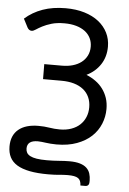

<svg xmlns="http://www.w3.org/2000/svg" viewBox="-61 -768 679 1014"><g transform="rotate(5 278.5 -261.0)"><path d="M404.5 202.5Q404 188.5 400.2 179.2Q396.5 170 388.2 164.2Q380 158.5 366.5 156Q353 153.5 333 153.5Q320.5 153.5 310 154.2Q299.5 155 288.2 156Q277 157 263 157.8Q249 158.5 229.5 158.5Q172.5 158.5 131.5 150.5Q90.5 142.5 64.2 126.5Q38 110.5 25.8 86.2Q13.5 62 13.5 29.5Q13.5 -29.5 51 -60.8Q88.5 -92 157 -92Q188 -92 214.8 -87.5Q241.5 -83 270 -83Q304.5 -83 331.5 -92.8Q358.5 -102.5 377 -120Q395.5 -137.5 405.2 -161Q415 -184.5 415 -212.5Q415 -242.5 404.2 -266.2Q393.5 -290 373 -306.5Q352.5 -323 323.2 -331.5Q294 -340 257 -340H159L158.5 -419.5H252.5Q283.5 -419.5 309.5 -427Q335.5 -434.5 354.5 -449Q373.5 -463.5 384.2 -484.5Q395 -505.5 395 -532.5Q395 -557 385 -577.5Q375 -598 355.8 -612.8Q336.5 -627.5 309 -635.5Q281.5 -643.5 246.5 -643.5Q206 -643.5 177.8 -635Q149.5 -626.5 130 -616.2Q110.5 -606 98 -597.5Q85.5 -589 76.5 -589Q62.5 -589 54 -604L30.5 -649.5Q71 -685.5 124.5 -704.5Q178 -723.5 246 -723.5Q301.5 -723.5 345.8 -710Q390 -696.5 421 -672Q452 -647.5 468.8 -614Q485.5 -580.5 485.5 -540.5Q485.5 -487 459 -446.2Q432.5 -405.5 385.5 -382.5Q412.5 -371.5 435 -355.2Q457.5 -339 473.2 -317.5Q489 -296 497.8 -269.8Q506.5 -243.5 506.5 -212Q506.5 -170.5 491 -132.8Q475.5 -95 444.8 -66Q414 -37 367.5 -19.8Q321 -2.5 259.5 -2.5Q242 -2.5 228.2 -3.8Q214.5 -5 203 -6.5Q191.5 -8 181.2 -9.2Q171 -10.5 160.5 -10.5Q104 -10.5 104 32.5Q104 45 109.5 54.8Q115 64.5 127.8 71.2Q140.5 78 162 81.5Q183.5 85 216 85Q250.5 85 280.5 82.5Q310.5 80 336 80Q369.5 80 391.8 86.8Q414 93.5 427 105.8Q440 118 445.5 135.2Q451 152.5 451 173Q451 179 450.5 184.2Q450 189.5 447.8 193.5Q445.5 197.5 441.2 200Q437 202.5 429.5 202.5H404.5Z"/></g></svg>

Font: Lato-Regular
Style: Regular
Weight: 400
Designer: Lukasz Dziedzic with Adam Twardoch and Botio Nikoltchev
Foundry: tyPoland Lukasz Dziedzic
Version: Version 2.015; 2015-08-06; http://www.latofonts.com/